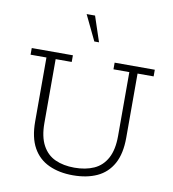

<svg xmlns="http://www.w3.org/2000/svg" viewBox="-88 -876 871 965"><g transform="rotate(10 347.5 -394.0)"><path d="M348 11Q278 11 225 -13.5Q172 -38 143.5 -89.5Q115 -141 115 -222V-549H34V-583H244V-549H162V-223Q162 -153 185.5 -109.5Q209 -66 251 -47Q293 -28 349 -28Q406 -28 448.5 -47Q491 -66 514.5 -109.5Q538 -153 538 -223V-549H457V-583H662V-549H580V-222Q580 -140 551.5 -88.5Q523 -37 471 -13Q419 11 348 11ZM338 -670 276 -799H319L362 -670Z"/></g></svg>

Font: Rokkitt ExtraLight
Style: Regular
Weight: 250
Version: Version 3.103